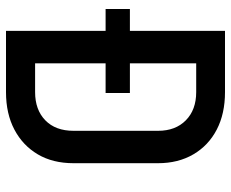

<svg xmlns="http://www.w3.org/2000/svg" viewBox="-85 -685 770 640"><g transform="rotate(90 300.0 -365.0)"><path d="M83 0V-332H10V-413H83V-730H287Q359 -730 412 -702.5Q465 -675 494.5 -624.5Q524 -574 524 -507V-225Q524 -156 494.5 -106Q465 -56 412 -28Q359 0 287 0ZM191 -97H287Q346 -97 381 -131Q416 -165 416 -225V-507Q416 -565 381 -599.5Q346 -634 287 -634H191V-413H290V-332H191Z"/></g></svg>

Font: JetBrains Mono SemiBold
Style: Regular
Weight: 472
Monospace: yes
Designer: Philipp Nurullin, Konstantin Bulenkov
Foundry: JetBrains
Version: Version 2.305; ttfautohint (v1.8.4.7-5d5b)